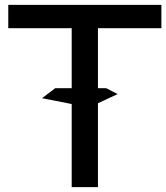

<svg xmlns="http://www.w3.org/2000/svg" viewBox="-20 -771 684 790"><path d="M644 -655V-751H14V-655H275V-408H207L153 -367L275 -343V-1H383V-346L464 -384L417 -408H383V-655Z"/></svg>

Font: Oakes Medium
Style: Regular
Weight: 500
Designer: Samuel Oakes
Foundry: Samuel Oakes
Version: Version 1.003;PS 001.003;hotconv 1.0.88;makeotf.lib2.5.64775